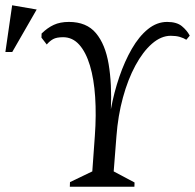

<svg xmlns="http://www.w3.org/2000/svg" viewBox="-137 -707 738 727"><path d="M127.4 0 128 -17.4 212.5 -58 222.1 -192.1Q227.9 -271.7 223.3 -339.8Q218.8 -408 203.6 -458.7Q188.4 -509.3 163.1 -537.7Q137.7 -566.1 102.1 -566.1Q77.1 -566.1 64 -558.8Q51 -551.5 40 -538.5L20 -564.5L20.5 -580Q42.4 -601.6 66.5 -612.8Q90.6 -624 123.9 -624Q190.7 -624 226.2 -581.6Q261.7 -539.3 274.3 -464.5Q286.9 -389.7 282.9 -293.2Q294.5 -356.8 314.8 -416Q335 -475.1 362.2 -522.2Q389.4 -569.4 423.2 -596.7Q457 -624 495.9 -624Q531.8 -624 551.3 -608.2Q570.8 -592.3 581.5 -572L568.5 -556.5Q558.2 -563.1 543.7 -567.3Q529.2 -571.5 509.5 -571.5Q473 -571.5 438.5 -541.5Q404 -511.4 375.7 -458.9Q347.3 -406.5 328.5 -337.7Q309.7 -269 303.9 -191.1L293.5 -58L372.5 -16L371.9 0ZM-116.6 -510.1 -91 -687 1.9 -671 -90.6 -510.1Z"/></svg>

Font: Ancizar Serif Light
Style: Italic
Weight: 300
Italic angle: -4°
Designer: Cesar Puertas, Viviana Monsalve, Julian Moncada, Julian Prieto, Jose Castro, Felipe Aragon, Mariel Hernandez, Sara Alarc
Version: Version 8.100